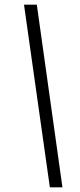

<svg xmlns="http://www.w3.org/2000/svg" viewBox="-20 -755 343 824"><path d="M194 49 83 -735H138L248 49Z"/></svg>

Font: Archivo Expanded ExtraLight
Style: Italic
Weight: 250
Width: 7
Italic angle: -10°
Designer: Hector Gatti
Foundry: Omnibus-Type
Version: Version 2.001